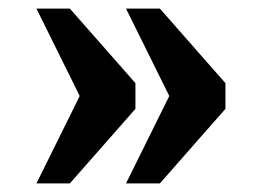

<svg xmlns="http://www.w3.org/2000/svg" viewBox="-20 -494 610 448"><path d="M274 -66 375 -270 274 -474H353L506 -300V-240L353 -66ZM65 -66 166 -270 65 -474H143L296 -300V-240L143 -66Z"/></svg>

Font: Noto Serif Devanagari ExtraBold
Style: Regular
Weight: 800
Designer: Universal Thirst, Indian Type Foundry and the Monotype Design Team
Foundry: Monotype Imaging Inc.
Version: Version 2.004; ttfautohint (v1.8.4.7-5d5b)